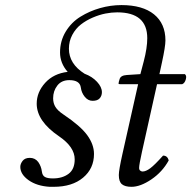

<svg xmlns="http://www.w3.org/2000/svg" viewBox="-20 -718 745 748"><path d="M526.9 -429.2 540 -479Q553.7 -531.2 553.7 -569.3Q553.7 -669.9 436.5 -669.9Q415 -669.9 391.1 -665.3Q367.2 -660.6 341.6 -649.7Q315.9 -638.7 295.4 -622.8Q274.9 -606.9 261.7 -582.3Q248.5 -557.6 248.5 -528.3Q248.5 -469.2 309.6 -430.7Q338.9 -419.9 357.9 -399.4Q377 -378.9 377 -358.9Q377 -344.7 368.4 -335Q359.9 -325.2 340.8 -325.2Q322.8 -325.2 310.1 -341.1Q297.4 -356.9 294.9 -377Q291 -405.8 250 -405.8Q219.7 -405.8 203.4 -384.8Q187 -363.8 187 -335Q187 -315.9 196 -301.3Q205.1 -286.6 227.1 -272Q293 -228 319.6 -191.7Q346.2 -155.3 346.2 -118.2Q346.2 -61.5 303.7 -25.9Q261.2 9.8 189 9.8H173.8Q123.5 6.8 91.3 -16.1Q59.1 -39.1 59.1 -67.9Q59.1 -79.6 68.1 -91.3Q77.1 -103 96.2 -103Q116.7 -103 128.9 -86.9Q140.6 -70.3 143.1 -49.8Q145 -34.2 155 -28.6Q165 -22.9 186 -22.9Q223.1 -22.9 247.1 -40.8Q271 -58.6 271 -97.2Q271 -145.5 210 -187Q123 -246.1 123 -314Q123 -358.9 156 -395.3Q189 -431.6 243.7 -438Q213.9 -471.7 213.9 -513.7Q213.9 -558.1 235.8 -594.5Q257.8 -630.9 293.2 -652.8Q328.6 -674.8 369.9 -686.5Q411.1 -698.2 453.1 -698.2Q535.6 -698.2 580.1 -662.1Q624.5 -626 624.5 -560.5Q624.5 -537.1 610.8 -474.1L601.1 -429.2H700.2Q708 -423.3 703.9 -408.7Q699.7 -394 689.9 -390.1H591.8L533.2 -127Q522 -76.7 522 -64Q522 -56.2 526.6 -53Q531.2 -49.8 535.2 -49.8Q548.3 -49.8 565.4 -62.5Q582.5 -75.2 615.2 -111.8Q632.8 -111.8 637.2 -92.8Q612.3 -47.9 569.6 -19Q526.9 9.8 492.2 9.8Q467.3 9.8 455.1 -0.2Q442.9 -10.3 442.9 -36.1Q442.9 -55.2 457 -118.2L518.1 -390.1H448.2Q441.9 -390.1 441.9 -392.1Q441.9 -397.5 445.8 -409.2Q449.7 -424.3 474.1 -425.8Z"/></svg>

Font: Linux Libertine G
Style: Italic
Weight: 400
Italic angle: -12°
Designer: Philipp H. Poll
Foundry: Philipp H. Poll
Version: Version 5.1.3